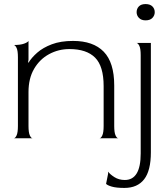

<svg xmlns="http://www.w3.org/2000/svg" viewBox="-20 -679 825 943"><path d="M48 0Q55 0 61.5 -14Q68 -28 68 -60V-398Q68 -430 61.5 -443.5Q55 -457 48 -458Q80 -458 98 -464.5Q116 -471 120 -478V-386L118 -373L120 -371Q135 -396 163 -420.5Q191 -445 234.5 -461.5Q278 -478 339 -478Q438 -478 489.5 -425Q541 -372 541 -259V-60Q541 -28 547.5 -14Q554 0 561 0H469Q476 0 482.5 -14Q489 -28 489 -60V-256Q489 -354 447 -396Q405 -438 321 -438Q267 -438 221 -413Q175 -388 147.5 -341Q120 -294 120 -227V-60Q120 -28 126.5 -14Q133 0 140 0ZM695 -579Q674 -579 662.5 -591Q651 -603 651 -619Q651 -636 662 -647.5Q673 -659 695 -659Q717 -659 728.5 -647.5Q740 -636 740 -619Q740 -603 728.5 -591Q717 -579 695 -579ZM591 244Q551 244 529 237.5Q507 231 501 224L511 174V164Q520 177 542 191Q564 205 593 205Q671 205 671 75V-408Q671 -440 664.5 -453.5Q658 -467 651 -468H721V69Q721 159 688 201.5Q655 244 591 244Z"/></svg>

Font: Red Rose Light
Style: Regular
Weight: 300
Designer: Jaikishan Patel
Version: Version 1.001; ttfautohint (v1.8.3)